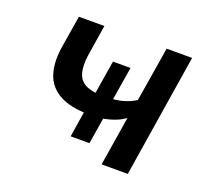

<svg xmlns="http://www.w3.org/2000/svg" viewBox="-92 -614 800 730"><g transform="rotate(20 308.0 -249.0)"><path d="M384 0 416 -199Q392 -182 361.5 -173Q331 -164 304 -162L333 -183L313 -60H237L256 -181L274 -162Q200 -162 155.5 -186Q111 -210 95.5 -255Q80 -300 89 -363L111 -498H214L194 -371Q188 -328 196 -300Q204 -272 229.5 -259Q255 -246 299 -246L267 -234L291 -382H362L338 -234L318 -247Q349 -247 376.5 -254Q404 -261 430 -277L466 -498H569L490 0Z"/></g></svg>

Font: Nunito Sans 7pt SemiCondensed SemiBold
Style: Italic
Weight: 600
Width: 4
Italic angle: -9°
Designer: Vernon Adams
Foundry: Vernon Adams
Version: Version 3.101;gftools[0.9.27]